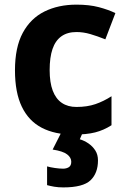

<svg xmlns="http://www.w3.org/2000/svg" viewBox="-20 -576 553 836"><path d="M300 10Q219.2 10 162.2 -19.5Q105.2 -49 75.2 -111Q45.2 -173 45.2 -269.9Q45.2 -369.9 79.1 -432.9Q113.1 -495.9 173.6 -525.9Q234 -555.8 312.9 -555.8Q368.6 -555.8 410.1 -544.9Q451.5 -533.9 482.4 -519L438.7 -404.7Q403.9 -418.6 373.3 -427.6Q342.8 -436.5 312.9 -436.5Q273.6 -436.5 247.5 -418Q221.3 -399.4 208.7 -362.8Q196.2 -326.1 196.2 -270.9Q196.2 -216.8 209.7 -181.1Q223.3 -145.4 249.4 -127.9Q275.5 -110.3 312.8 -110.3Q359.7 -110.3 395.7 -122.7Q431.6 -135.1 465.5 -157V-30.8Q431.7 -8.9 394.2 0.5Q356.8 10 300 10ZM406.6 122.3Q406.6 178.1 374 209.1Q341.4 240 255.6 240Q233.8 240 216.3 237Q198.9 234 185 230.1V148.5Q198.9 152.5 219.3 155.5Q239.7 158.4 254.7 158.4Q269.1 158.4 279.7 151.9Q290.3 145.3 290.3 128.2Q290.3 110.1 272.2 96.1Q254.1 82.1 209.2 75.2L247.3 0H340.7L327.5 30.4Q347.5 36.4 365.6 48.8Q383.6 61.3 395.1 79.3Q406.6 97.3 406.6 122.3Z"/></svg>

Font: Noto Sans Hebrew
Style: Regular
Weight: 400
Designer: Monotype Design Team
Foundry: Monotype Imaging Inc.
Version: Version 2.003;January 10, 2023;FontCreator 14.0.0.2877 64-bi